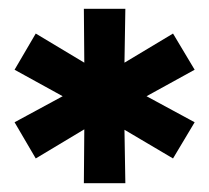

<svg xmlns="http://www.w3.org/2000/svg" viewBox="-20 -762 474 435"><path d="M421 -604 372 -686 262 -620 264 -742H170L171 -620L61 -686L13 -604L122 -544L13 -485L61 -403L171 -469L170 -347H264L262 -468L372 -403L421 -485L312 -544Z"/></svg>

Font: Talent SemiBold
Style: Bold
Weight: 700
Designer: Mike Powis
Version: Version 1.001;hotconv 1.0.109;makeotfexe 2.5.65596